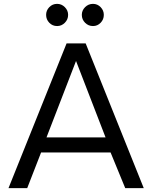

<svg xmlns="http://www.w3.org/2000/svg" viewBox="-20 -975 789 995"><path d="M276 -840Q252 -840 235.5 -857Q219 -874 219 -898Q219 -921 235.5 -938Q252 -955 276 -955Q299 -955 316 -938Q333 -921 333 -898Q333 -874 316 -857Q299 -840 276 -840ZM462 -840Q438 -840 421 -857Q404 -874 404 -898Q404 -921 421 -938Q438 -955 462 -955Q485 -955 501.5 -938Q518 -921 518 -898Q518 -874 501.5 -857Q485 -840 462 -840ZM553 -185H193L121 0H24L325 -750H424L725 0H629ZM527 -263 374 -659 221 -263Z"/></svg>

Font: Oakes Grotesk
Style: Regular
Weight: 400
Designer: Samuel Oakes
Foundry: Samuel Oakes
Version: Version 1.000;PS 001.000;hotconv 1.0.88;makeotf.lib2.5.64775